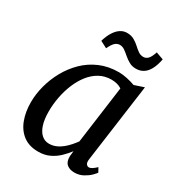

<svg xmlns="http://www.w3.org/2000/svg" viewBox="-184 -886 939 1014"><g transform="rotate(30 286.0 -379.0)"><path d="M454 -92.5Q450.5 -69.5 457.5 -60.8Q464.5 -52 473 -52Q482 -52 492.2 -58.5Q502.5 -65 517 -78.5L531 -53Q527 -46 512 -31Q497 -16 473.2 -3Q449.5 10 420 10Q391.5 10 374 -5Q356.5 -20 357.5 -54L361 -85.5Q343.5 -62.5 320.8 -40.5Q298 -18.5 268 -4.2Q238 10 199.5 10Q144.5 10 108.2 -17.2Q72 -44.5 54.2 -91.8Q36.5 -139 36.5 -197.5Q36.5 -247 50.2 -299Q64 -351 90.5 -398.8Q117 -446.5 156 -484.8Q195 -523 246.5 -545Q298 -567 361 -567Q384 -567 411.8 -561Q439.5 -555 460.5 -547L519 -566.5ZM409.5 -496.5Q396 -505.5 380 -509.5Q364 -513.5 346.5 -513.5Q306 -513.5 273.5 -495.2Q241 -477 216.5 -445.5Q192 -414 175.5 -373.8Q159 -333.5 150.8 -289.5Q142.5 -245.5 142.5 -203Q142.5 -154.5 153.2 -121.5Q164 -88.5 183.2 -71.8Q202.5 -55 228 -55Q251 -55 271 -63.8Q291 -72.5 307.8 -86.5Q324.5 -100.5 338 -116Q351.5 -131.5 362 -146ZM196.5 -664Q207 -699 221.8 -722Q236.5 -745 254.8 -756.8Q273 -768.5 294 -768.5Q319.5 -768.5 337.8 -758.2Q356 -748 370.2 -734.8Q384.5 -721.5 398.8 -711.2Q413 -701 430.5 -701Q446.5 -701 458.5 -713.2Q470.5 -725.5 481 -757.5L526.5 -741Q518.5 -700.5 504.5 -675.5Q490.5 -650.5 471.2 -639Q452 -627.5 427.5 -627.5Q404 -627.5 385.8 -637.8Q367.5 -648 352.5 -661.2Q337.5 -674.5 323.2 -684.5Q309 -694.5 293 -694.5Q276.5 -694.5 263.8 -682.5Q251 -670.5 238 -642.5Z"/></g></svg>

Font: Merriweather 20pt
Style: Italic
Weight: 400
Italic angle: -7.8°
Version: Version 2.101